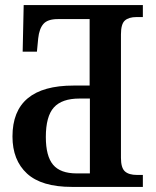

<svg xmlns="http://www.w3.org/2000/svg" viewBox="-20 -734 614 754"><path d="M29 -198Q29 -398 269 -398H332V-659H207Q167 -659 150.5 -640Q134 -621 130 -583L125 -531H69L73 -714H541V-667H516Q486 -667 470.5 -653.5Q455 -640 455 -599V-114Q455 -75 470.5 -61Q486 -47 518 -47H541V0H262Q143 0 86 -52.5Q29 -105 29 -198ZM333 -53V-347H292Q223 -347 191.5 -312Q160 -277 160 -196Q160 -121 188.5 -87Q217 -53 281 -53Z"/></svg>

Font: Noto Serif NarrowSemiBold
Style: Regular
Weight: 600
Width: 4
Designer: Monotype Design Team
Foundry: Monotype Imaging Inc.
Version: Version 1.001